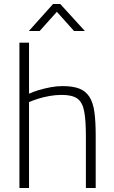

<svg xmlns="http://www.w3.org/2000/svg" viewBox="-20 -939 570 959"><path d="M77 0V-726H125V-471Q144 -480 172 -488.5Q200 -497 231.5 -503Q263 -509 292 -509Q344 -509 376 -496.5Q408 -484 426.5 -455.5Q445 -427 451.5 -379.5Q458 -332 458 -262V0H409V-259Q409 -338 400.5 -383Q392 -428 366.5 -446.5Q341 -465 288 -465Q258 -465 227 -459.5Q196 -454 169.5 -445.5Q143 -437 125 -429V0ZM124 -784 245 -919H281L404 -784H350L264 -880L178 -784Z"/></svg>

Font: Cairo Play Light
Style: Regular
Weight: 300
Version: Version 3.119